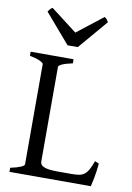

<svg xmlns="http://www.w3.org/2000/svg" viewBox="-94 -910 663 968"><g transform="rotate(10 238.0 -426.0)"><path d="M460.9 -119.1Q457 -76.7 450.9 -45.4Q444.8 -14.2 440.9 0H24.4V-21Q57.6 -27.8 76.4 -35.9Q95.2 -43.9 95.2 -50.8V-564Q95.2 -569.8 77.4 -578.6Q59.6 -587.4 24.4 -594.2V-615.2H244.1V-594.2Q210.9 -587.4 192.1 -579.1Q173.3 -570.8 173.3 -564V-80.1Q173.3 -71.3 177.5 -64.7Q181.6 -58.1 191.9 -53.5Q202.1 -48.8 219.7 -46.4Q237.3 -43.9 264.2 -43.9H334Q356.4 -43.9 371.8 -46.4Q387.2 -48.8 398.9 -57.4Q410.6 -65.9 420.2 -82.5Q429.7 -99.1 439.9 -127.9ZM254.4 -679.2H202.1L73.2 -829.1Q76.7 -834 79.1 -837.4Q81.5 -840.8 83.7 -843.3Q85.9 -845.7 88.6 -847.7Q91.3 -849.6 95.2 -852.1L229.5 -749L361.3 -852.1Q369.6 -847.7 373 -843.3Q376.5 -838.9 382.3 -829.1Z"/></g></svg>

Font: Gentium Plus Am
Style: Regular
Weight: 400
Designer: J. Victor Gaultney, Annie Olsen, Iska Routamaa, Becca Hirsbrunner
Foundry: SIL International
Version: Version 5.000